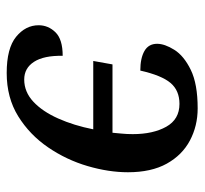

<svg xmlns="http://www.w3.org/2000/svg" viewBox="-38 -548 596 559"><g transform="rotate(90 259.5 -268.0)"><path d="M192 10Q120 10 86.5 -17.5Q53 -45 53 -83Q53 -111 73.5 -132Q94 -153 142 -153Q141 -98 159.5 -69.5Q178 -41 211 -41Q247 -41 275.5 -67.5Q304 -94 324.5 -140Q345 -186 356 -242H157L167 -298H366Q367 -310 368.5 -325Q370 -340 370 -357Q370 -416 348.5 -454.5Q327 -493 282 -493Q243 -493 221 -467Q199 -441 185 -379Q149 -379 128 -391Q107 -403 107 -428Q107 -450 124.5 -478Q142 -506 183 -526Q224 -546 295 -546Q346 -546 388.5 -523.5Q431 -501 456 -456Q481 -411 481 -343Q481 -287 463 -225.5Q445 -164 408.5 -110.5Q372 -57 318 -23.5Q264 10 192 10Z"/></g></svg>

Font: Noto Serif SemiCondensed Medium
Style: Italic
Weight: 500
Width: 4
Italic angle: -12°
Designer: Monotype Design Team
Foundry: Monotype Imaging Inc.
Version: Version 2.013